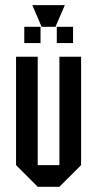

<svg xmlns="http://www.w3.org/2000/svg" viewBox="-20 -718 373 738"><path d="M41.7 -500H125V-83.3H208.3V-500H291.7V-83.3L208.3 0H125L41.7 -83.3ZM140 -615 104.2 -698.3H229.2L193.3 -615ZM135.8 -552.5H73.3V-615H135.8ZM260.8 -552.5H198.3V-615H260.8Z"/></svg>

Font: Yulong
Style: Regular
Weight: 400
Designer: GGBotNet
Foundry: f0n7.com
Version: 1.00